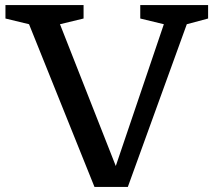

<svg xmlns="http://www.w3.org/2000/svg" viewBox="-20 -727 852 757"><path d="M94.5 -631.5 1.5 -654V-707H309.5V-654L216.5 -631.5L436.5 -72.5L626 -631.5L533 -654V-707H800.5V-654L716.5 -631.5L484 10H352.5Z"/></svg>

Font: Newsreader Caption
Style: Regular
Weight: 400
Designer: Hugues Gentile
Foundry: Production Type
Version: Version 1.001